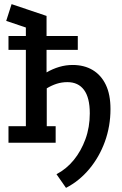

<svg xmlns="http://www.w3.org/2000/svg" viewBox="-20 -690 588 928"><path d="M299 218 253 152Q301 127 336.5 83.5Q372 40 393 -17.5Q414 -75 414 -142Q414 -218 386 -255.5Q358 -293 306 -293Q278 -293 253.5 -285Q229 -277 206 -263V-80H249V0H21V-80H105V-449H21V-516H105V-557L10 -589L36 -670L205 -613V-516H356V-449H205V-340Q234 -357 266 -366.5Q298 -376 331 -376Q387 -376 428 -351.5Q469 -327 491.5 -280Q514 -233 514 -163Q514 -80 487 -5.5Q460 69 411.5 127Q363 185 299 218Z"/></svg>

Font: Podkova SemiBold
Style: Regular
Weight: 600
Designer: Ilya Yudin
Foundry: Cyreal (www.cyreal.org)
Version: Version 2.103